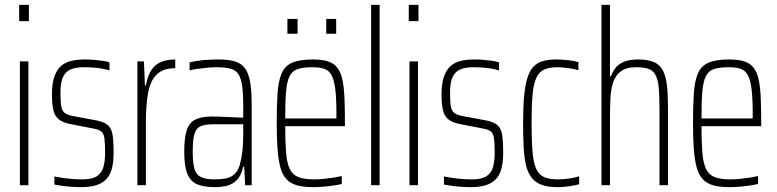

<svg xmlns="http://www.w3.org/2000/svg" viewBox="-20 -763 3202 791"><path d="M59 -676V-743H99V-676ZM62 0V-510H97V0Z M315 8Q295 8 274 6.5Q253 5 235 2.5Q217 0 204 -3V-36Q217 -34 230 -31.5Q243 -29 257.5 -27.5Q272 -26 287.5 -25Q303 -24 319 -24Q359 -24 379 -37Q399 -50 406 -74.5Q413 -99 413 -133Q413 -174 410 -194Q407 -214 396.5 -222Q386 -230 362 -234L269 -252Q239 -258 222.5 -271Q206 -284 200 -309Q194 -334 194 -373Q194 -419 204 -447.5Q214 -476 232 -491.5Q250 -507 275 -512.5Q300 -518 330 -518Q348 -518 367 -516.5Q386 -515 403 -512.5Q420 -510 431 -506V-473Q418 -477 401.5 -480Q385 -483 365.5 -484.5Q346 -486 325 -486Q295 -486 273.5 -478Q252 -470 240.5 -447.5Q229 -425 229 -380Q229 -344 232.5 -324.5Q236 -305 247.5 -297Q259 -289 280 -285L372 -268Q406 -262 422.5 -249Q439 -236 443.5 -209Q448 -182 448 -133Q448 -96 441 -69Q434 -42 418 -25Q402 -8 376.5 0Q351 8 315 8Z M546 0V-510H573L577 -411H581Q589 -454 605.5 -477Q622 -500 646.5 -509Q671 -518 702 -518V-482Q652 -482 625.5 -456Q599 -430 590 -380Q581 -330 581 -259V0Z M865 8Q822 8 794 -3Q766 -14 752.5 -45.5Q739 -77 739 -138Q739 -194 749 -225.5Q759 -257 784 -270Q809 -283 853 -283Q864 -283 880.5 -282.5Q897 -282 915.5 -281Q934 -280 951 -279.5Q968 -279 982 -278V-324Q982 -377 977.5 -409.5Q973 -442 961.5 -458.5Q950 -475 928 -480.5Q906 -486 871 -486Q855 -486 834.5 -484Q814 -482 794.5 -479.5Q775 -477 761 -473V-506Q785 -512 815 -515Q845 -518 879 -518Q912 -518 936 -513Q960 -508 975.5 -496Q991 -484 1000 -462.5Q1009 -441 1013 -408.5Q1017 -376 1017 -330V0H990L986 -76H982Q974 -40 956 -21.5Q938 -3 914.5 2.5Q891 8 865 8ZM865 -24Q890 -24 910.5 -28Q931 -32 945.5 -45Q960 -58 968 -84Q976 -114 979 -143Q982 -172 982 -210V-251H859Q825 -251 806.5 -243Q788 -235 781 -211Q774 -187 774 -138Q774 -92 781 -67.5Q788 -43 808 -33.5Q828 -24 865 -24Z M1270 8Q1230 8 1203.5 0.5Q1177 -7 1160.5 -24.5Q1144 -42 1135.5 -72Q1127 -102 1123.5 -147Q1120 -192 1120 -254Q1120 -329 1123.5 -379.5Q1127 -430 1140.5 -461Q1154 -492 1184.5 -505Q1215 -518 1269 -518Q1306 -518 1330 -510.5Q1354 -503 1368.5 -485.5Q1383 -468 1390 -437.5Q1397 -407 1399 -362Q1401 -317 1401 -256V-243H1155Q1155 -178 1158.5 -135Q1162 -92 1173.5 -67.5Q1185 -43 1209 -33.5Q1233 -24 1274 -24Q1292 -24 1312.5 -26Q1333 -28 1353 -31Q1373 -34 1388 -38V-5Q1376 -2 1356 1Q1336 4 1314 6Q1292 8 1270 8ZM1366 -256V-296Q1366 -360 1361 -398Q1356 -436 1345 -455Q1334 -474 1314.5 -480Q1295 -486 1267 -486Q1229 -486 1206.5 -478.5Q1184 -471 1173 -449Q1162 -427 1158.5 -385.5Q1155 -344 1155 -275H1385ZM1164 -624V-685H1206V-624ZM1324 -624V-685H1365V-624Z M1509 0V-743H1544V0Z M1664 -676V-743H1704V-676ZM1667 0V-510H1702V0Z M1920 8Q1900 8 1879 6.5Q1858 5 1840 2.5Q1822 0 1809 -3V-36Q1822 -34 1835 -31.5Q1848 -29 1862.5 -27.5Q1877 -26 1892.5 -25Q1908 -24 1924 -24Q1964 -24 1984 -37Q2004 -50 2011 -74.5Q2018 -99 2018 -133Q2018 -174 2015 -194Q2012 -214 2001.5 -222Q1991 -230 1967 -234L1874 -252Q1844 -258 1827.5 -271Q1811 -284 1805 -309Q1799 -334 1799 -373Q1799 -419 1809 -447.5Q1819 -476 1837 -491.5Q1855 -507 1880 -512.5Q1905 -518 1935 -518Q1953 -518 1972 -516.5Q1991 -515 2008 -512.5Q2025 -510 2036 -506V-473Q2023 -477 2006.5 -480Q1990 -483 1970.5 -484.5Q1951 -486 1930 -486Q1900 -486 1878.5 -478Q1857 -470 1845.5 -447.5Q1834 -425 1834 -380Q1834 -344 1837.5 -324.5Q1841 -305 1852.5 -297Q1864 -289 1885 -285L1977 -268Q2011 -262 2027.5 -249Q2044 -236 2048.5 -209Q2053 -182 2053 -133Q2053 -96 2046 -69Q2039 -42 2023 -25Q2007 -8 1981.5 0Q1956 8 1920 8Z M2276 8Q2237 8 2211.5 -1.5Q2186 -11 2170.5 -30.5Q2155 -50 2147.5 -80.5Q2140 -111 2137.5 -154.5Q2135 -198 2135 -254Q2135 -318 2139 -363.5Q2143 -409 2152 -439.5Q2161 -470 2176.5 -487Q2192 -504 2215.5 -511Q2239 -518 2273 -518Q2295 -518 2321 -515Q2347 -512 2363 -507V-474Q2345 -479 2321 -482.5Q2297 -486 2277 -486Q2243 -486 2222 -476.5Q2201 -467 2189.5 -442Q2178 -417 2174 -372Q2170 -327 2170 -256Q2170 -183 2174 -137Q2178 -91 2189.5 -66.5Q2201 -42 2222.5 -33Q2244 -24 2279 -24Q2301 -24 2325.5 -27.5Q2350 -31 2366 -37V-4Q2350 1 2324.5 4.5Q2299 8 2276 8Z M2458 0V-743H2493V-449H2497Q2503 -466 2515 -482Q2527 -498 2549.5 -508Q2572 -518 2609 -518Q2649 -518 2673.5 -507.5Q2698 -497 2710.5 -473.5Q2723 -450 2727.5 -412Q2732 -374 2732 -320V0H2697V-315Q2697 -371 2693.5 -404.5Q2690 -438 2679.5 -456Q2669 -474 2650 -480Q2631 -486 2600 -486Q2560 -486 2537.5 -469Q2515 -452 2505.5 -422Q2496 -392 2494.5 -351.5Q2493 -311 2493 -264V0Z M2985 8Q2945 8 2918.5 0.5Q2892 -7 2875.5 -24.5Q2859 -42 2850.5 -72Q2842 -102 2838.5 -147Q2835 -192 2835 -254Q2835 -329 2838.5 -379.5Q2842 -430 2855.5 -461Q2869 -492 2899.5 -505Q2930 -518 2984 -518Q3021 -518 3045 -510.5Q3069 -503 3083.5 -485.5Q3098 -468 3105 -437.5Q3112 -407 3114 -362Q3116 -317 3116 -256V-243H2870Q2870 -178 2873.5 -135Q2877 -92 2888.5 -67.5Q2900 -43 2924 -33.5Q2948 -24 2989 -24Q3007 -24 3027.5 -26Q3048 -28 3068 -31Q3088 -34 3103 -38V-5Q3091 -2 3071 1Q3051 4 3029 6Q3007 8 2985 8ZM3081 -256V-296Q3081 -360 3076 -398Q3071 -436 3060 -455Q3049 -474 3029.5 -480Q3010 -486 2982 -486Q2944 -486 2921.5 -478.5Q2899 -471 2888 -449Q2877 -427 2873.5 -385.5Q2870 -344 2870 -275H3100Z"/></svg>

Font: Saira ExtraCondensed Thin
Style: Regular
Weight: 250
Width: 2
Designer: Hector Gatti with collaboration of the Omnibus-Type team
Foundry: Omnibus-Type
Version: Version 1.101